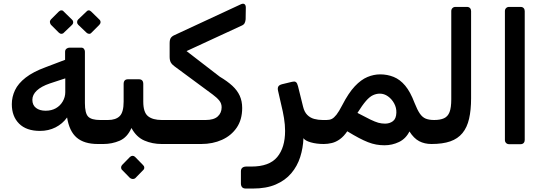

<svg xmlns="http://www.w3.org/2000/svg" viewBox="-20 -788 3001 1056"><path d="M518 4Q443 4 402 -31Q361 -66 349 -142Q324 -107 285.5 -87.5Q247 -68 200 -68Q125 -68 85 -108Q45 -148 45 -215Q45 -255 62.5 -292Q80 -329 121 -361Q162 -393 230 -418L338 -459V-503Q338 -514 345.5 -520Q353 -526 363 -526H427Q436 -526 441.5 -519.5Q447 -513 447 -504V-221Q447 -165 465 -146.5Q483 -128 531 -128H565Q572 -128 575.5 -123Q579 -118 579 -111V-22Q579 4 550 4ZM231 -179Q263 -179 287 -192.5Q311 -206 325 -230Q339 -254 339 -281V-357L254 -329Q207 -313 182.5 -290Q158 -267 158 -239Q158 -210 178 -194.5Q198 -179 231 -179ZM331 -608Q326 -602 318 -602Q310 -602 303 -609L260 -652Q255 -659 254.5 -666.5Q254 -674 260 -681L303 -724Q310 -731 318 -731Q326 -731 331 -724L375 -681Q382 -675 382.5 -666.5Q383 -658 376 -651ZM483 -608Q477 -601 469 -602Q461 -603 455 -609L410 -652Q404 -658 404 -666.5Q404 -675 410 -681L455 -724Q461 -731 468 -731Q475 -731 482 -724L526 -681Q533 -675 533 -666.5Q533 -658 526 -651Z M549 4Q534 4 534 -12V-98Q534 -128 564 -128H574Q617 -128 638.5 -149.5Q660 -171 660 -229V-326Q660 -352 684 -352H744Q768 -352 768 -326V-229Q768 -170 794 -149Q820 -128 870 -128H884Q899 -128 899 -113V-26Q899 4 869 4Q818 4 774 -15Q730 -34 703 -84Q680 -32 638 -14Q596 4 549 4ZM724 192Q718 197 710 196.5Q702 196 695 191L652 147Q646 142 646 133.5Q646 125 652 119L695 75Q702 69 709.5 69Q717 69 723 75L766 119Q773 125 773.5 133.5Q774 142 767 148Z M869 4Q854 4 854 -11V-98Q854 -128 884 -128H1111Q1156 -128 1177.5 -147.5Q1199 -167 1199 -198Q1199 -219 1186 -235Q1173 -251 1150 -268L940 -423Q926 -433 919.5 -444.5Q913 -456 913 -476V-550Q913 -570 919.5 -579.5Q926 -589 940 -595L1306 -765Q1318 -770 1325 -765Q1332 -760 1332 -746L1331 -682Q1330 -670 1325.5 -661Q1321 -652 1309 -647L1006 -507L1189 -366Q1231 -341 1258 -316Q1285 -291 1298.5 -261.5Q1312 -232 1312 -194Q1312 -130 1282 -86Q1252 -42 1201 -19Q1150 4 1087 4Z M1332 249Q1318 249 1311.5 241.5Q1305 234 1305 221V154Q1305 141 1313 134.5Q1321 128 1335 128H1363Q1461 128 1504.5 76Q1548 24 1548 -68Q1548 -102 1542 -138.5Q1536 -175 1527 -211L1509 -290Q1506 -304 1511 -312.5Q1516 -321 1532 -325L1586 -338Q1599 -341 1605 -338Q1611 -335 1614 -328.5Q1617 -322 1619 -314L1647 -201Q1654 -172 1670 -156Q1686 -140 1708 -134Q1730 -128 1755 -128H1774Q1791 -128 1791 -113V-26Q1791 4 1761 4Q1721 4 1689.5 -5Q1658 -14 1649 -28Q1647 26 1631 76Q1615 126 1582 165Q1549 204 1497 226.5Q1445 249 1371 249Z M2095 11Q2071 11 2049 7Q2027 3 2004 -6Q1981 -15 1953.5 -29.5Q1926 -44 1890 -66Q1871 -38 1849.5 -22.5Q1828 -7 1805.5 -1.5Q1783 4 1761 4Q1746 4 1746 -11V-98Q1746 -128 1776 -128Q1793 -128 1805 -134Q1817 -140 1830.5 -157Q1844 -174 1862 -209Q1897 -277 1931.5 -313.5Q1966 -350 2001 -364.5Q2036 -379 2071 -379Q2110 -379 2145 -365Q2180 -351 2208.5 -317Q2237 -283 2260 -222Q2275 -184 2289 -163.5Q2303 -143 2321.5 -135.5Q2340 -128 2368 -128Q2383 -128 2383 -113V-26Q2383 4 2353 4Q2315 4 2285.5 -11.5Q2256 -27 2232 -65Q2212 -25 2174.5 -7Q2137 11 2095 11ZM2098 -108Q2123 -108 2141 -121.5Q2159 -135 2160 -168Q2161 -195 2148 -219Q2135 -243 2114 -258Q2093 -273 2069 -273Q2050 -273 2031.5 -264.5Q2013 -256 1993 -233Q1973 -210 1946 -167Q1991 -143 2017 -130.5Q2043 -118 2060.5 -113Q2078 -108 2098 -108Z M2353 4Q2338 4 2338 -11V-98Q2338 -128 2368 -128Q2401 -128 2422 -137.5Q2443 -147 2452.5 -171.5Q2462 -196 2462 -242V-727Q2462 -737 2468.5 -743.5Q2475 -750 2485 -750H2548Q2559 -750 2565 -743.5Q2571 -737 2571 -727V-247Q2571 -183 2560 -135Q2549 -87 2523.5 -56Q2498 -25 2456.5 -10.5Q2415 4 2353 4Z M2780 5Q2770 5 2763.5 -1.5Q2757 -8 2757 -18V-727Q2757 -737 2763.5 -743.5Q2770 -750 2780 -750H2843Q2854 -750 2860 -743.5Q2866 -737 2866 -727V-18Q2866 -8 2860 -1.5Q2854 5 2843 5Z"/></svg>

Font: Rubik Medium
Style: Italic
Weight: 500
Italic angle: -12°
Designer: Hubert and Fischer
Foundry: Hubert and Fischer
Version: Version 2.300;gftools[0.9.30]